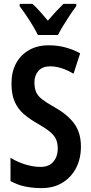

<svg xmlns="http://www.w3.org/2000/svg" viewBox="-20 -957 469 987"><path d="M396 -204Q396 -141 371 -93Q346 -45 300.5 -17.5Q255 10 194 10Q149 10 110 2Q71 -6 34 -26V-146Q71 -123 112 -111Q153 -99 188 -99Q232 -99 254.5 -126Q277 -153 277 -192Q277 -220 268.5 -240Q260 -260 238 -278.5Q216 -297 176 -320Q133 -344 102.5 -370.5Q72 -397 55.5 -434Q39 -471 39 -528Q39 -587 62.5 -631Q86 -675 130 -700Q174 -725 234 -724Q277 -724 317 -713Q357 -702 392 -683L358 -578Q294 -616 238 -616Q199 -616 178 -593Q157 -570 157 -534Q157 -504 165.5 -484Q174 -464 196.5 -446.5Q219 -429 260 -406Q328 -368 362 -321Q396 -274 396 -204ZM175 -777Q165 -797 149 -824Q133 -851 115 -877.5Q97 -904 81 -925V-937H147Q165 -921 185 -898.5Q205 -876 226 -851Q250 -879 267.5 -897.5Q285 -916 306 -937H372V-925Q357 -906 339.5 -879.5Q322 -853 305.5 -826Q289 -799 278 -777Z"/></svg>

Font: Noto Sans Arabic ExtCond SemBd
Style: Regular
Weight: 600
Width: 2
Designer: Monotype Design Team, Nadine Chahine, Nizar Qandah and Khaled Hosny
Foundry: Monotype Imaging Inc.
Version: Version 2.012; ttfautohint (v1.8.4.7-5d5b)